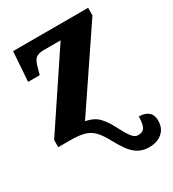

<svg xmlns="http://www.w3.org/2000/svg" viewBox="-185 -639 879 973"><g transform="rotate(-30 254.5 -152.5)"><path d="M401 231Q362 231 335.5 214.5Q309 198 288.5 169Q268 140 247 101Q225 60 202.5 38Q180 16 149 8Q118 0 71 0H0V-42L281 -463H183Q153 -463 137 -451.5Q121 -440 111 -399L101 -363H33L45 -536H484V-492L183 -46Q233 -37 259.5 -8Q286 21 307 63Q328 105 345 127.5Q362 150 382 150Q410 150 420.5 130.5Q431 111 431 69Q506 71 506 136Q506 181 476.5 206Q447 231 401 231Z"/></g></svg>

Font: Noto Serif SemiCondensed Black
Style: Regular
Weight: 900
Width: 4
Designer: Monotype Design Team
Foundry: Monotype Imaging Inc.
Version: Version 2.014; ttfautohint (v1.8.4.7-5d5b)